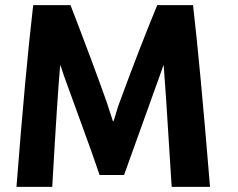

<svg xmlns="http://www.w3.org/2000/svg" viewBox="-20 -718 923 746"><path d="M796 8H647Q621 -411 616 -466Q615 -465 600 -422L462 -38H367Q343 -110 286.5 -264Q230 -418 229 -422Q215 -465 214 -466Q204 -361 183 8H44Q79 -442 109 -698H254Q342 -470 395 -320Q419 -247 419 -246Q421 -246 424.5 -257Q428 -268 433.5 -287Q439 -306 443 -316Q525 -539 591 -698H730Q757 -467 796 8Z"/></svg>

Font: Repo
Style: Bold
Weight: 700
Designer: Stefan Peev
Foundry: Context Ltd
Version: Version 001.000